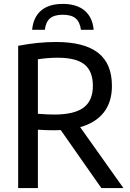

<svg xmlns="http://www.w3.org/2000/svg" viewBox="-20 -963 668 983"><path d="M499 0 291 -297Q269 -296 258 -296Q213 -296 174 -299V0H73V-728.5Q174 -748 267 -748Q411 -748 482 -692.8Q553 -637.5 553 -524Q553.5 -442 512 -388.2Q470.5 -334.5 390.5 -312L612 0ZM174 -380.5Q224.5 -376.5 257.5 -376.5Q360 -376.5 407.8 -412Q455.5 -447.5 455.5 -523.5Q455.5 -598.5 412.5 -633Q369.5 -667.5 275.5 -667.5Q225 -667.5 174 -659.5ZM301.5 -943Q373 -943 413.5 -908.5Q454 -874 459.5 -810.5H394.5Q389 -850.5 367.2 -869Q345.5 -887.5 301.5 -887.5Q257.5 -887.5 236 -869Q214.5 -850.5 209.5 -810.5H144.5Q150.5 -874.5 190.2 -908.8Q230 -943 301.5 -943Z"/></svg>

Font: Encode Sans Semi Condensed Medium
Style: Regular
Weight: 500
Width: 4
Designer: Multiple Designers
Foundry: Impallari Type
Version: Version 2.000